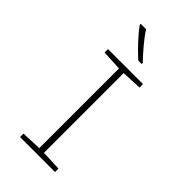

<svg xmlns="http://www.w3.org/2000/svg" viewBox="-286 -1026 1102 1102"><g transform="rotate(45 265.0 -474.5)"><path d="M123 0V-28L246 -33V-680L123 -686V-714H407V-686L284 -680V-33L407 -28V0ZM293 -790Q270 -810 243.5 -837Q217 -864 193 -891.5Q169 -919 153 -942V-949H197Q219 -914 254.5 -872Q290 -830 320 -799V-790Z"/></g></svg>

Font: Noto Sans Mono Condensed ExtraLight
Style: Regular
Weight: 200
Width: 3
Designer: Monotype Design Team
Foundry: Monotype Imaging Inc.
Version: Version 2.014; ttfautohint (v1.8.4.7-5d5b)